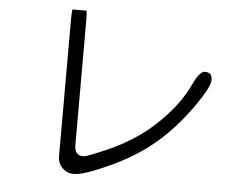

<svg xmlns="http://www.w3.org/2000/svg" viewBox="-52 -784 1104 871"><g transform="rotate(5 500.0 -348.5)"><path d="M243.7 -720.2Q240.7 -708 240.7 -674.8V-50.8Q240.7 -20 262.2 1.5Q283.7 22.9 314.5 22.9Q357.9 22.9 473.6 -30Q589.4 -83 672.6 -152.8Q755.9 -222.7 828.6 -323.2Q868.7 -378.9 886.7 -415Q899.9 -441.9 899.9 -456.1Q899.9 -474.6 891.6 -482.9Q883.8 -490.7 866.2 -490.7Q850.1 -490.7 830.1 -459.5Q821.8 -446.3 813.5 -427.7Q773.4 -341.3 690.9 -258.8Q646 -213.4 596.2 -178.7Q529.3 -131.8 447.3 -96.7Q381.8 -68.4 359.4 -62.5Q352.5 -61 348.6 -61Q332 -61 321.8 -70.8Q310.1 -83 310.1 -107.4V-674.8Q310.1 -708 307.1 -720.2Z"/></g></svg>

Font: YuPearl-ExtraLight
Style: ExtraLight
Weight: 200
Designer: Max Yao
Foundry: Max-Everyday
Version: Version 1.011; ttfautohint (v1.8.3)